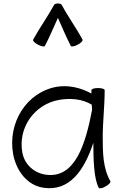

<svg xmlns="http://www.w3.org/2000/svg" viewBox="-20 -1042 684 1084"><path d="M233 -782C261 -834 282 -888 307 -941C331 -888 353 -834 380 -782C383 -777 401 -780 419 -790C437 -799 449 -812 446 -818C411 -884 365 -946 330 -1012C326 -1020 316 -1023 307 -1022C297 -1023 288 -1020 284 -1012C248 -946 203 -884 167 -818C164 -812 176 -799 194 -790C213 -780 230 -777 233 -782ZM603 -19C561 -93 560 -181 560 -267C560 -356 571 -444 571 -533C571 -540 554 -545 533 -545C513 -545 496 -540 496 -533C496 -527 496 -521 496 -514C436 -547 368 -563 300 -552C129 -521 23 -349 54 -173C71 -79 133 5 226 18C372 40 456 -80 507 -236C507 -143 510 -30 538 19C542 24 559 21 577 10C595 0 607 -13 603 -19ZM237 -56C170 -66 117 -116 106 -182C81 -321 174 -453 313 -478C377 -489 444 -484 498 -451C499 -441 499 -432 500 -422C463 -229 404 -31 237 -56Z"/></svg>

Font: Nupuram Light
Style: Regular
Weight: 300
Designer: Santhosh Thottingal (santhosh.thottingal@gmail.com)
Foundry: SMC
Version: Version 1.000